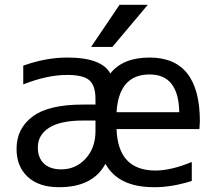

<svg xmlns="http://www.w3.org/2000/svg" viewBox="-20 -778 905 810"><path d="M471.7 -304.7H736.3Q733.4 -463.9 611.3 -463.9Q481.4 -463.9 471.7 -304.7ZM603.5 -757.8 454.1 -580.1H364.3L484.4 -757.8ZM382.8 -269.5H330.1Q235.4 -269.5 187.5 -239.3Q139.6 -209 139.6 -156.2Q139.6 -112.3 165.5 -87.9Q191.4 -63.5 238.3 -63.5Q299.8 -63.5 341.3 -108.9Q382.8 -154.3 382.8 -224.6V-260.7ZM611.3 -535.2Q823.2 -535.2 823.2 -265.6Q823.2 -256.8 821.3 -233.4H471.7Q477.5 -58.6 635.7 -58.6Q702.1 -58.6 789.1 -94.7V-14.6Q702.1 12.7 628.9 11.7Q479.5 11.7 424.8 -86.9Q371.1 12.7 227.5 11.7Q144.5 11.7 97.2 -31.7Q49.8 -75.2 49.8 -150.4Q49.8 -235.4 117.2 -286.1Q184.6 -336.9 330.1 -336.9H382.8V-360.4Q382.8 -417 356.9 -439.5Q331.1 -461.9 263.7 -461.9Q178.7 -461.9 78.1 -421.9V-501Q172.9 -535.2 263.7 -535.2Q338.9 -535.2 383.8 -517.6Q428.7 -500 445.3 -467.8Q498 -535.2 611.3 -535.2Z"/></svg>

Font: Nasu
Style: Regular
Weight: 400
Designer: Ryoko NISHIZUKA (kana &amp; ideographs); Paul D. Hunt (Latin, Greek &amp; Cyrillic); Wenlong ZHANG (bopomofo); Sandoll C
Version: Version 2014.1215